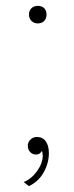

<svg xmlns="http://www.w3.org/2000/svg" viewBox="-20 -522 252 656"><path d="M79 -472Q79 -486 87.5 -494Q96 -502 109 -502Q123 -502 131 -494Q139 -486 139 -472Q139 -459 131 -450.5Q123 -442 109 -442Q96 -442 87.5 -450.5Q79 -459 79 -472ZM147 1Q147 35 129.5 66.5Q112 98 79 114L61 100Q88 89 107 62Q126 35 126 10Q126 5 124 -5H122Q116 6 103 6Q91 6 83 -2.5Q75 -11 75 -24Q75 -36 84 -45Q93 -54 106 -54Q126 -54 136.5 -39Q147 -24 147 1Z"/></svg>

Font: Work Sans ExtraLight
Style: Regular
Weight: 280
Designer: Wei Huang
Foundry: Wei Huang
Version: Version 1.500